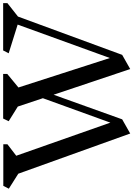

<svg xmlns="http://www.w3.org/2000/svg" viewBox="166 -992 846 1218"><g transform="rotate(-90 589.0 -383.0)"><path d="M1093 -692 850 -31 760 20 597 -466 441 -31 351 20 96 -690 1 -750 19 -785H283V-759L210 -703L420 -106L575 -534L522 -693L429 -751L446 -786H729V-760L643 -689L830 -109L1042 -694L860 -751L878 -786H1178V-759Z"/></g></svg>

Font: Inknut Antiqua Light
Style: Regular
Weight: 300
Designer: Claus Eggers Sørensen
Foundry: Claus Eggers Sørensen
Version: Version 1.003; ttfautohint (v1.8.2) -l 8 -r 50 -G 200 -x 14 